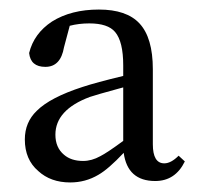

<svg xmlns="http://www.w3.org/2000/svg" viewBox="-20 -837 416 402"><path d="M127 -455Q86 -455 60 -479Q32 -503 32 -545Q32 -581 57 -605Q85 -633 153 -655Q180 -664 238 -678V-700Q238 -750 221 -770Q206 -788 167 -788Q145 -788 126 -783L114 -738Q107 -697 75 -697Q44 -697 41 -726Q51 -767 89 -792Q129 -817 187 -817Q245 -817 272 -788Q300 -758 300 -692V-535Q300 -495 324 -495Q338 -495 354 -511L367 -499Q347 -458 305 -458Q247 -458 239 -517Q207 -483 186 -471Q159 -455 127 -455ZM154 -500Q172 -500 190 -510Q204 -517 238 -542V-654Q234 -653 227 -651Q183 -639 168 -634Q96 -607 96 -555Q96 -528 114 -513Q129 -500 154 -500Z"/></svg>

Font: Cactus Classical Serif
Style: Regular
Weight: 400
Designer: Henry Chan (via Glyphwiki)、田海東、宇文滿月
Foundry: Moonlit Owen
Version: Version 1.000